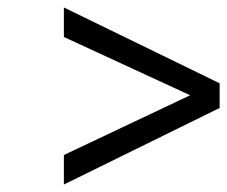

<svg xmlns="http://www.w3.org/2000/svg" viewBox="-20 -507 608 514"><path d="M151 -92 489 -252 151 -408V-487L568 -284V-218L151 -13Z"/></svg>

Font: Cairo
Style: Italic
Weight: 400
Italic angle: -13°
Designer: Mohamed Gaber, Accademia di Belle Arti di Urbino and others
Foundry: Kief Type Foundry, Accademia di Belle Arti di Urbino and others
Version: Version 3.011